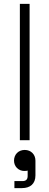

<svg xmlns="http://www.w3.org/2000/svg" viewBox="-20 -720 254 986"><path d="M132 -700H82V0H132ZM52 105C52 135 75 158 105 158C114 158 119 157 122 156V184C122 202 113 210 95 210H54V246H93C135 246 162 224 162 181V105C162 73 139 50 107 50C75 50 52 73 52 105Z"/></svg>

Font: Space Text Light
Style: Regular
Weight: 300
Designer: Florian Karsten (Space Text), Colophon Foundry (Space Mono)
Foundry: Florian Karsten
Version: Version 1.003;PS 001.003;hotconv 1.0.88;makeotf.lib2.5.64775